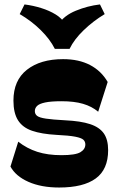

<svg xmlns="http://www.w3.org/2000/svg" viewBox="-20 -836 528 870"><path d="M247.9 13.7Q167 13.7 109.1 -11.9Q51.3 -37.4 27.4 -81.3L62.7 -194Q101.6 -163.4 148.9 -148.1Q196.1 -132.9 258.3 -132.9Q322 -132.9 344.4 -146.4Q366.7 -159.9 366.7 -181.4Q366.7 -194.4 357.8 -202.8Q348.9 -211.1 320.9 -216.6Q292.9 -222.1 235.1 -224.9Q168.6 -228.6 125.5 -243.4Q82.4 -258.1 61.6 -291Q40.9 -323.9 40.9 -380Q40.9 -471.9 102 -519.9Q163.1 -568 265.9 -568Q337.3 -568 388.2 -541.3Q439.1 -514.6 467.9 -464.6L424.9 -329.7Q396 -354 356.1 -365.6Q316.3 -377.3 259 -377.3Q211.3 -377.3 184.8 -371.7Q158.3 -366.1 148.1 -356.1Q137.9 -346.1 137.9 -332.6Q137.9 -319.1 148 -311.1Q158.1 -303 187.8 -298.5Q217.4 -294 275.4 -290.9Q345.6 -287.6 388.1 -273.6Q430.7 -259.6 450.4 -231.5Q470 -203.4 470 -155.6Q470 -68.4 413.9 -27.4Q357.9 13.7 247.9 13.7ZM433 -815.9 454.4 -772.1Q402.3 -740.7 359.1 -699.1Q316 -657.6 295.3 -614.7H228.4Q206.7 -658.1 164.5 -699.7Q122.3 -741.3 69.3 -772.1L91.1 -815.9Q129.7 -811 166.4 -799.6Q203.1 -788.3 232.3 -770.4Q261.4 -752.4 275.4 -727.4H245.9Q270.3 -765.6 323.7 -787.5Q377.1 -809.4 433 -815.9Z"/></svg>

Font: Savate ExtraLight
Style: Regular
Weight: 200
Designer: Max Esnée
Foundry: Plomb Type
Version: Version 2.000